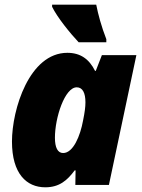

<svg xmlns="http://www.w3.org/2000/svg" viewBox="-20 -788 603 818"><path d="M315 -608H433V-621C412 -675 398 -727 390 -768H202V-759C224 -714 279 -646 315 -608ZM173 10C233 10 267 -20 298 -62H302L301 0H444L561 -553H414L388 -486H385C360 -536 323 -563 267 -563C105 -563 31 -322 31 -185C31 -48 93 10 173 10ZM249 -136C226 -136 214 -159 214 -201C214 -287 256 -416 307 -416C332 -416 344 -392 344 -352C344 -332 341 -310 334 -275C322 -209 292 -136 249 -136Z"/></svg>

Font: Noto Sans SemiCondensed Black
Style: Italic
Weight: 900
Width: 4
Italic angle: -12°
Designer: Monotype Design Team
Foundry: Monotype Imaging Inc.
Version: Version 2.013